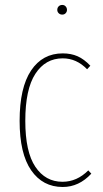

<svg xmlns="http://www.w3.org/2000/svg" viewBox="-20 -744 415 774"><path d="M231 -724.1Q239.3 -724.1 244.6 -718.3Q250 -712.4 250 -704.1Q250 -696.3 244.6 -690.7Q239.3 -685.1 231 -685.1Q222.2 -685.1 216.6 -690.7Q210.9 -696.3 210.9 -704.1Q210.9 -712.9 216.6 -718.5Q222.2 -724.1 231 -724.1ZM232.9 -528.8Q266.6 -528.8 293 -517.1Q319.3 -505.4 344.2 -479L331.1 -464.8Q288.6 -508.8 232.9 -508.8Q163.1 -508.8 122.6 -446.5Q82 -384.3 82 -256.8Q82 -131.8 122.6 -71.5Q163.1 -11.2 231.9 -11.2Q290 -11.2 335.9 -57.1L348.1 -43.9Q298.3 9.8 232.9 9.8Q152.3 9.8 105.7 -57.4Q59.1 -124.5 59.1 -256.8Q59.1 -390.6 105.2 -459.7Q151.4 -528.8 232.9 -528.8Z"/></svg>

Font: Fira Sans Compressed Thin
Style: Regular
Weight: 100
Width: 1
Designer: Carrois Corporate & Edenspiekermann AG
Foundry: Carrois Corporate GbR & Edenspiekermann AG
Version: Version 4.203;PS 004.203;hotconv 1.0.88;makeotf.lib2.5.64775